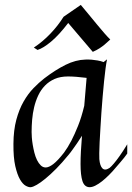

<svg xmlns="http://www.w3.org/2000/svg" viewBox="-20 -758 543 789"><path d="M502.9 -127Q498.5 -120.1 490.7 -110.6Q482.9 -101.1 475.1 -91.8Q466.3 -81.1 456.1 -69.8Q443.4 -54.2 428.7 -39.6Q414.1 -24.9 399.7 -13.4Q385.3 -2 371.6 4.9Q357.9 11.7 347.2 11.2Q326.7 10.3 318.8 -13.9Q311 -38.1 311 -84Q311 -108.4 312.5 -136.7Q314 -165 316.9 -200.2Q306.2 -183.1 296.4 -168.9Q286.6 -154.8 278.8 -144Q270 -131.3 261.2 -121.1Q235.4 -89.4 211.2 -64.9Q187 -40.5 166.7 -23.9Q146.5 -7.3 131.1 1.5Q115.7 10.3 106.9 11.2Q98.1 12.2 85.7 5.4Q73.2 -1.5 62 -21Q50.8 -40.5 42.7 -75.7Q34.7 -110.8 35.2 -167Q35.6 -223.1 47.1 -265.9Q58.6 -308.6 76.9 -340.6Q95.2 -372.6 117.7 -395.8Q140.1 -418.9 162.1 -436Q207.5 -470.7 249.3 -491.5Q291 -512.2 331.1 -513.2Q344.2 -513.7 356.9 -512.7Q368.2 -511.7 381.1 -509.5Q394 -507.3 405.8 -502.9L419.9 -514.2Q417 -500.5 413.8 -477.1Q410.6 -453.6 407.7 -424.3Q404.8 -395 401.9 -361.8Q398.9 -328.6 396.7 -295.2Q394.5 -261.7 392.6 -230.2Q390.6 -198.7 389.4 -172.9Q388.2 -147 387.9 -128.9Q387.7 -110.8 388.2 -104Q390.6 -76.2 401.1 -65.9Q411.6 -55.7 430.2 -67.9Q437.5 -73.7 448.2 -86.4Q457.5 -97.2 470.9 -116Q484.4 -134.8 502.9 -165ZM335.9 -438Q289.6 -443.8 259.8 -443.8Q228 -443.8 204.6 -433.6Q181.2 -423.3 164.6 -406Q147.9 -388.7 137.2 -366Q126.5 -343.3 120.4 -317.9Q114.3 -292.5 112.1 -266.1Q109.9 -239.7 109.9 -215.8Q109.9 -207.5 110.8 -193.4Q111.8 -179.2 114.5 -163.1Q117.2 -147 121.3 -130.4Q125.5 -113.8 132.1 -100.3Q138.7 -86.9 147.5 -78.4Q156.2 -69.8 168 -69.8Q180.7 -69.8 199 -83.7Q217.3 -97.7 243.2 -130.9Q258.3 -151.4 273.4 -180.2Q286.1 -204.6 300.5 -240.2Q314.9 -275.9 326.2 -323.2ZM433.1 -595.7Q428.2 -591.8 422.6 -586.2Q417 -580.6 408.9 -574Q400.9 -567.4 389.4 -559.8Q377.9 -552.2 361.3 -544.9Q335.4 -575.2 309.1 -606.2Q282.7 -637.2 260.3 -663.6Q222.2 -613.8 189.9 -586.9Q157.7 -560.1 134.3 -552.7L119.1 -562.5Q155.8 -586.9 187 -619.6Q218.3 -652.3 241.2 -689L312 -737.8Q327.6 -719.2 344.7 -698.5Q361.8 -677.7 377.9 -658.2Q394 -638.7 408.4 -622.1Q422.9 -605.5 433.1 -595.7Z"/></svg>

Font: Quintessential
Style: Regular
Weight: 400
Designer: Astigmatic (AOETI)
Foundry: Astigmatic (AOETI)
Version: Version 1.000